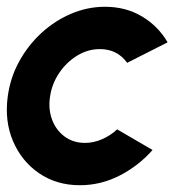

<svg xmlns="http://www.w3.org/2000/svg" viewBox="-28 -534 558 567"><path d="M318 -152 422.5 -91Q381 -44 325.2 -15.5Q269.5 13 208 13Q139 13 87.2 -22.5Q35.5 -58 10.2 -117.8Q-15 -177.5 -5 -250Q2.5 -305 28.8 -352.8Q55 -400.5 94.5 -436.8Q134 -473 182.2 -493.5Q230.5 -514 282 -514Q343.5 -514 391.2 -485.5Q439 -457 467 -409L347.5 -348.5Q318.5 -389 267 -389Q231.5 -389 200 -369.8Q168.5 -350.5 147 -318.8Q125.5 -287 120 -250Q114 -213 125.5 -181.5Q137 -150 162.5 -131Q188 -112 223 -112Q248.5 -112 273.2 -122.8Q298 -133.5 318 -152Z"/></svg>

Font: Urbanist
Style: Bold Italic
Weight: 700
Italic angle: -8°
Designer: Corey Hu
Foundry: Corey Hu
Version: Version 1.330; ttfautohint (v1.8.4.7-5d5b)